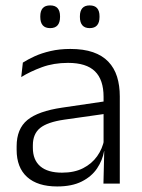

<svg xmlns="http://www.w3.org/2000/svg" viewBox="-20 -679 526 710"><path d="M362.5 0 365.5 -121.5 363 -131V-288.5V-321Q363 -384 331.2 -415.2Q299.5 -446.5 231.5 -446.5Q178.5 -446.5 135 -430.5Q91.5 -414.5 58.5 -394L64.5 -447.5Q82.5 -459 108 -470.8Q133.5 -482.5 166.8 -490.2Q200 -498 240 -498Q289 -498 323.8 -486Q358.5 -474 380.5 -451Q402.5 -428 412.8 -395.5Q423 -363 423 -322.5V0ZM191.5 10.5Q119 10.5 80.2 -24.5Q41.5 -59.5 41.5 -125V-138Q41.5 -202.5 81.2 -235.2Q121 -268 210 -281L373 -305L376 -259L217.5 -236.5Q155.5 -227.5 128.5 -205.8Q101.5 -184 101.5 -141.5V-132.5Q101.5 -87.5 129 -64Q156.5 -40.5 209.5 -40.5Q255 -40.5 287.2 -57Q319.5 -73.5 339.2 -101.2Q359 -129 365.5 -163.5L377.5 -120.5H365Q359 -86 338.8 -56Q318.5 -26 282.2 -7.8Q246 10.5 191.5 10.5ZM165.5 -575Q147 -575 138 -585.5Q129 -596 129 -616V-619Q129 -638.5 138 -648.8Q147 -659 165.5 -659Q184 -659 193 -648.8Q202 -638.5 202 -619V-616Q202 -596 193 -585.5Q184 -575 165.5 -575ZM311.5 -575Q293.5 -575 284.5 -585.5Q275.5 -596 275.5 -616V-619Q275.5 -638.5 284.5 -648.8Q293.5 -659 311.5 -659Q330 -659 339 -648.8Q348 -638.5 348 -619V-616Q348 -596 339 -585.5Q330 -575 311.5 -575Z"/></svg>

Font: Anek Latin Medium Light
Style: Regular
Weight: 300
Version: Version 1.003